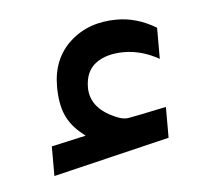

<svg xmlns="http://www.w3.org/2000/svg" viewBox="-32 -1173 332 306"><g transform="rotate(-5 134.5 -1020.0)"><path d="M93.3 -964.4Q75.7 -978.5 68.1 -996.6Q60.5 -1014.6 60.5 -1041.5Q60.5 -1085.9 89.8 -1112.8Q119.1 -1139.6 164.6 -1139.6Q196.8 -1139.6 227.5 -1121.1V-1071.3Q199.7 -1086.9 171.4 -1086.9Q143.1 -1086.9 126.2 -1074.2Q109.4 -1061.5 109.4 -1035.2Q109.9 -1000 154.8 -983.4Q161.1 -981.4 165.5 -981.4Q167.5 -981.4 170.4 -981.9Q179.2 -983.4 189.5 -985.6Q199.7 -987.8 211.7 -990.2Q223.6 -992.7 230.5 -994.1V-944.8L43.9 -899.9V-947.3L91.8 -958L99.1 -959.5Z"/></g></svg>

Font: Shabnam Light FD
Style: Light-FD
Weight: 300
Foundry: DejaVu fonts team - Redesigned by Saber Rastikerdar - Based on Vazir font
Version: Version 5.0.0